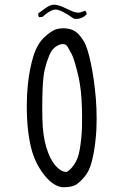

<svg xmlns="http://www.w3.org/2000/svg" viewBox="-20 -805 540 812"><path d="M251 -13.2Q288.1 -13.2 306.6 -27.3Q328.6 -43.9 345.9 -68.8Q363.3 -93.8 373.8 -145.5Q384.3 -197.3 387.7 -258.3Q388.7 -279.8 388.7 -302.7Q388.7 -345.7 385.3 -389.2Q378.4 -470.7 364 -538.6Q349.6 -606.4 334.5 -630.4Q319.8 -654.3 304.4 -667.5Q289.1 -680.7 265.1 -684.1Q256.3 -685.5 247.6 -685.5Q232.9 -685.5 218.8 -681.6Q197.3 -675.3 167 -647Q137.2 -619.1 121.1 -567.1Q105 -515.1 97.7 -446.8Q93.3 -404.3 93.3 -357.4Q93.3 -240.7 116.2 -163.1Q133.8 -106 169.9 -61.5Q205.1 -18.6 242.7 -13.2Q247.1 -13.2 251 -13.2ZM159.2 -303.7Q158.7 -330.1 158.7 -346.2Q158.7 -394.5 160.2 -429.2Q162.6 -484.4 169.7 -513.4Q176.8 -542.5 188.5 -571.3Q201.2 -602.1 226.6 -613.8Q237.3 -618.7 245.1 -618.7Q259.8 -618.7 266.6 -606Q274.9 -591.3 282.7 -577.1Q291 -562.5 305.7 -506.8Q320.8 -451.2 324.7 -386.2Q327.1 -342.8 327.1 -314.7Q327.1 -286.6 326.7 -265.1Q324.7 -216.8 317.6 -174.8Q310.5 -132.8 293.9 -109.4Q285.6 -97.7 279.8 -91.8Q270.5 -82.5 263.2 -78.6L261.2 -77.6H259.3Q240.2 -78.6 220.2 -98.6L213.4 -106Q190.9 -132.3 175.8 -182.4Q160.6 -232.4 159.2 -303.7ZM215.3 -764.6Q237.8 -764.6 293 -725.6Q297.9 -725.1 302.7 -725.1Q327.6 -725.1 345.7 -743.7Q346.2 -745.1 346.2 -747.1Q346.2 -754.4 339.8 -759.3L319.3 -752.4Q314.9 -751.5 310.8 -751.5Q306.6 -751.5 302.7 -752.4Q294.9 -753.4 287.4 -756.6Q279.8 -759.8 273.9 -762.7Q262.2 -767.6 247.1 -774.9Q231.9 -782.2 216.3 -784.7Q212.9 -785.2 209.5 -785.2Q198.7 -785.2 187.5 -779.8Q171.9 -771.5 141.6 -748Q141.6 -746.6 141.6 -745.1Q141.6 -738.8 144 -733.4L146.5 -732.4L159.2 -733.4Q190.9 -761.7 211.9 -764.6Q213.4 -764.6 215.3 -764.6Z"/></svg>

Font: Bakudai
Style: ExtraLight
Weight: 200
Version: Version 1.48